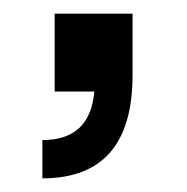

<svg xmlns="http://www.w3.org/2000/svg" viewBox="-20 -134 274 281"><path d="M42 127V71Q112 71 118 0H60V-114H174V-24Q174 127 42 127Z"/></svg>

Font: Tanohe Sans Medium
Style: Regular
Weight: 500
Designer: Village Type and Design LLC
Foundry: Cooper Hewitt Smithsonian Design Museum
Version: Version 1.00;September 29, 2021;FontCreator 13.0.0.2655 64-b